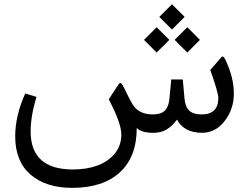

<svg xmlns="http://www.w3.org/2000/svg" viewBox="-20 -635 1187 918"><path d="M802.2 -614.7 862.8 -554.2 802.2 -493.7 741.7 -554.2ZM875.5 -504.9 936 -444.3 875.5 -383.8 814.9 -444.3ZM729 -504.9 789.6 -444.3 729 -383.8 668.5 -444.3ZM943.4 -87.9Q1023.9 -87.9 1023.9 -166.5Q1023.9 -191.9 985.4 -300.3L1038.6 -361.8Q1046.9 -371.6 1057.1 -350.6Q1098.1 -265.6 1098.1 -187.5Q1098.1 -113.8 1054.7 -57.1Q1011.2 -0.5 946.8 0Q860.4 0 826.2 -63Q801.3 -30.3 775.1 -15.1Q749 0 712.9 0Q655.3 0 633.8 -23.4Q633.8 115.7 552.5 189.5Q471.2 263.2 325.7 263.2Q199.2 263.2 126 199.7Q52.7 136.2 52.7 17.1Q52.7 -82 100.6 -188L154.3 -171.9Q126.5 -80.1 126.5 -6.3Q126.5 175.3 329.1 175.3Q394 175.3 445.6 156.5Q497.1 137.7 528.6 99.4Q560.1 61 560.1 8.3Q560.1 -45.9 500 -160.2L546.9 -231.9Q550.3 -236.8 553.5 -238Q556.6 -239.3 559.6 -236.6Q562.5 -233.9 565.4 -229.5Q568.4 -225.1 571.8 -217.8Q599.1 -160.6 613.8 -136.2Q642.6 -87.9 711.9 -87.9Q749.5 -87.9 768.1 -106.2Q786.6 -124.5 790 -162.6L798.8 -254.9H854L862.3 -162.1Q865.7 -124.5 885 -106.2Q904.3 -87.9 943.4 -87.9Z"/></svg>

Font: Shl
Style: Regular
Weight: 400
Foundry: Saber Rastikerdar (saber.rastikerdar@gmail.com)
Version: Version 3.4.0